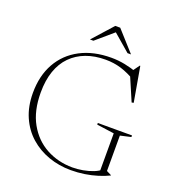

<svg xmlns="http://www.w3.org/2000/svg" viewBox="-154 -986 1015 1116"><g transform="rotate(20 353.5 -428.0)"><path d="M610 -57.5 640 -42.5V-40.5Q609.5 -25.5 572.2 -14Q535 -2.5 494 3.8Q453 10 410 10Q337 10 272 -13Q207 -36 157 -80.2Q107 -124.5 78.5 -189.2Q50 -254 50 -337.5Q50 -443.5 93.8 -521.5Q137.5 -599.5 218.5 -642.2Q299.5 -685 410 -685Q452 -685 492.8 -677Q533.5 -669 579.5 -653L551 -658.5L579.5 -698H583L620.5 -483L608.5 -480.5L538.5 -643.5L581 -602Q525 -635 479.2 -649Q433.5 -663 382.5 -663Q315.5 -663 262 -643Q208.5 -623 170.2 -584.2Q132 -545.5 112 -488Q92 -430.5 92 -354.5Q92 -241.5 135.2 -164.5Q178.5 -87.5 251.2 -48Q324 -8.5 413 -8Q444.5 -8 478 -14Q511.5 -20 540.5 -31.5Q569.5 -43 584.5 -58L572 -34V-276.5L464.5 -291.5V-301.5H676V-291.5L610 -276.5ZM373 -841H392.5L277 -742H255.5L367 -866.5H397.5L509.5 -742H488Z"/></g></svg>

Font: Newsreader 24pt ExtraLight
Style: Regular
Weight: 250
Designer: Hugues Gentile
Foundry: Production Type
Version: Version 1.003